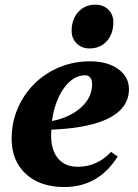

<svg xmlns="http://www.w3.org/2000/svg" viewBox="-20 -768 578 804"><path d="M249.4 15.2Q148 15.2 88.4 -39.5Q28.8 -94.2 28.8 -187Q28.8 -255 54 -313.8Q79.2 -372.6 123.9 -417Q168.6 -461.4 228.3 -486.3Q288 -511.2 357 -511.2Q429.8 -511.2 474.9 -478.9Q520 -446.6 520 -393.8Q520 -338.4 476.3 -300.1Q432.6 -261.8 346.9 -242.8Q261.2 -223.8 133.6 -223.8V-255.6Q198.6 -255.6 251.2 -276.7Q303.8 -297.8 334.7 -333.8Q365.6 -369.8 365.6 -415.4Q365.6 -433 358 -442.9Q350.4 -452.8 336.8 -452.8Q297.2 -452.8 264.7 -419.4Q232.2 -386 213.1 -329.4Q194 -272.8 194 -202Q194 -138.8 223.3 -104.2Q252.6 -69.6 306.4 -69.6Q346.8 -69.6 382.3 -85.9Q417.8 -102.2 444.8 -132L472.8 -112.6Q392.4 15.2 249.4 15.2ZM355.3 -565.2Q322 -565.2 301 -586.1Q280 -606.9 280 -638.9Q280 -687.6 307.9 -718Q335.8 -748.4 379.1 -748.4Q412.6 -748.4 433.6 -727.8Q454.6 -707.2 454.6 -674.5Q454.6 -626.2 427.1 -595.7Q399.6 -565.2 355.3 -565.2Z"/></svg>

Font: Platypi Light
Style: Italic
Weight: 300
Italic angle: -13°
Designer: David Sargent
Foundry: Bolt Cutter Type
Version: Version 1.200